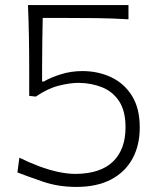

<svg xmlns="http://www.w3.org/2000/svg" viewBox="-20 -734 635 764"><path d="M284.2 9.8Q211.9 9.8 151.4 -11Q90.8 -31.7 49.3 -47.9L57.1 -106.4Q96.7 -86.9 135.5 -72.5Q174.3 -58.1 211.2 -50Q248 -42 281.2 -42Q380.4 -43 429.9 -91.3Q479.5 -139.6 479.5 -227.5Q479.5 -292.5 454.1 -331.1Q428.7 -369.6 386.2 -386.7Q343.8 -403.8 292.5 -404.3Q257.8 -404.3 212.9 -392.8Q168 -381.3 122.6 -349.6L96.2 -352.5V-460Q96.2 -528.3 95 -592.3Q93.8 -656.2 91.3 -713.9H491.2V-657.2Q427.7 -661.1 363.5 -661.9Q299.3 -662.6 236.3 -662.6H128.9L150.4 -684.1Q149.4 -628.9 148.4 -574Q147.5 -519 147.5 -464.4V-409.7H154.3Q183.1 -426.3 223.1 -438.7Q263.2 -451.2 307.6 -451.2Q370.1 -451.2 422.1 -426.8Q474.1 -402.3 505.1 -352.8Q536.1 -303.2 536.1 -226.6Q536.1 -155.3 506.8 -102.1Q477.5 -48.8 421.4 -19.5Q365.2 9.8 284.2 9.8Z"/></svg>

Font: Pinar-VF
Style: Regular
Weight: 300
Designer: Amin Abedi
Version: Version 3.0